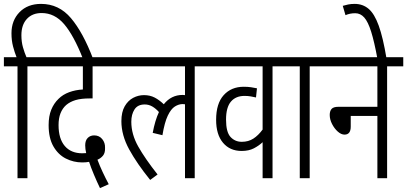

<svg xmlns="http://www.w3.org/2000/svg" viewBox="-20 -916 2093 987"><path d="M70 -575H0V-622H65Q55 -647 47 -677.5Q39 -708 39 -745Q39 -811 80.5 -853.5Q122 -896 191 -896Q283 -896 345 -822.5Q407 -749 458 -615H406Q359 -734 310 -791.5Q261 -849 194 -849Q146 -849 118 -818.5Q90 -788 90 -735Q90 -701 98 -673Q106 -645 116 -622H203V-575H121V0H70Z M494 51Q479 20 463 -18Q447 -56 438 -84Q423 -81 403 -81Q358 -81 318.5 -101Q279 -121 254.5 -163.5Q230 -206 230 -273Q230 -319 243.5 -352Q257 -385 281 -408Q303 -430 335.5 -442Q368 -454 406 -456V-575H191V-622H578V-575H456V-410H441Q397 -410 368.5 -401.5Q340 -393 320 -376Q301 -359 291 -333.5Q281 -308 281 -273Q281 -203 313 -165.5Q345 -128 403 -128Q414 -128 423 -129Q418 -150 418 -169Q418 -194 431 -207Q444 -220 464 -220Q490 -220 505.5 -201Q521 -182 520 -156Q521 -130 509.5 -116Q498 -102 481 -95Q492 -65 507.5 -32Q523 1 539 31Z M566 -575V-622H1064V-575H981V0H931V-380Q925 -381 919 -381Q899 -381 879 -368.5Q859 -356 842.5 -321.5Q826 -287 815 -221L765 -233Q777 -297 797 -340Q781 -358 763 -368.5Q745 -379 724 -379Q688 -379 671.5 -353.5Q655 -328 655 -290Q655 -226 690.5 -163Q726 -100 790 -19L752 9Q684 -75 644 -148Q604 -221 604 -293Q604 -340 621 -369.5Q638 -399 664.5 -413Q691 -427 720 -427Q751 -427 775 -414.5Q799 -402 822 -380Q860 -428 919 -428Q925 -428 931 -427V-575Z M1463 -575H1381V0H1330V-185Q1311 -167 1285 -153.5Q1259 -140 1222 -140Q1162 -140 1126.5 -182Q1091 -224 1091 -300Q1091 -384 1130 -427Q1169 -470 1233 -470Q1254 -470 1270.5 -467.5Q1287 -465 1301 -462L1296 -415Q1283 -418 1268.5 -420.5Q1254 -423 1237 -423Q1192 -423 1167 -393.5Q1142 -364 1142 -301Q1142 -237 1165 -212Q1188 -187 1223 -187Q1257 -187 1282.5 -203.5Q1308 -220 1330 -250V-575H1052V-622H1463Z M1572 -575V0H1521V-575H1451V-622H1654V-575Z M1642 -622H2053V-575H1970V0H1920V-320H1783V-265Q1783 -224 1751 -224Q1734 -224 1716.5 -239.5Q1699 -255 1687 -278.5Q1675 -302 1675 -325Q1675 -345 1684.5 -356Q1694 -367 1720 -367H1920V-575H1642Z M1920 -615Q1904 -702 1888 -753Q1872 -804 1852.5 -826Q1833 -848 1806 -848Q1779 -848 1756 -838L1742 -886Q1755 -890 1770 -893Q1785 -896 1803 -896Q1845 -896 1875 -870.5Q1905 -845 1927 -784Q1949 -723 1967 -615Z"/></svg>

Font: Noto Sans ExtraCondensed Light
Style: Regular
Weight: 300
Width: 2
Designer: Monotype Design Team
Foundry: Monotype Imaging Inc.
Version: Version 2.013; ttfautohint (v1.8.4.7-5d5b)